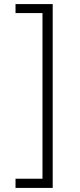

<svg xmlns="http://www.w3.org/2000/svg" viewBox="-20 -770 391 940"><path d="M56 150V105H188V-706H56V-750H238V150Z"/></svg>

Font: Josefin Sans Light
Style: Regular
Weight: 300
Designer: Santiago Orozco
Foundry: Typemade
Version: Version 2.000